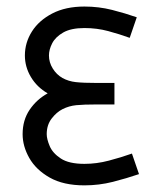

<svg xmlns="http://www.w3.org/2000/svg" viewBox="-20 -556 482 584"><path d="M236.8 -536.1Q280.3 -536.1 320.8 -525.9Q361.3 -515.6 396 -503.4L374.5 -440.9Q343.8 -452.1 309.3 -461.4Q274.9 -470.7 236.8 -470.7Q196.3 -470.7 172.6 -457.3Q148.9 -443.8 138.9 -424.6Q128.9 -405.3 128.9 -387.2Q128.9 -366.2 140.4 -347.7Q151.9 -329.1 169.9 -318.8Q188.5 -308.6 210.9 -306.2Q233.4 -303.7 274.9 -303.7H328.1V-238.3H274.4Q234.4 -238.3 212.2 -236.1Q189.9 -233.9 170.4 -224.1Q151.9 -214.8 137 -195.3Q122.1 -175.8 122.1 -147.9Q122.1 -133.3 131.1 -111.8Q140.1 -90.3 164.8 -74Q189.5 -57.6 236.8 -57.6Q273.9 -57.6 311 -67.4Q348.1 -77.1 381.3 -88.9L402.8 -26.4Q365.7 -13.7 323.5 -2.9Q281.2 7.8 236.8 7.8Q172.9 7.8 131.1 -15.9Q89.4 -39.6 69.1 -75.4Q48.8 -111.3 48.8 -147.9Q48.8 -190.9 70.3 -222.4Q91.8 -253.9 125 -272Q92.3 -291 74 -321.8Q55.7 -352.5 55.7 -387.2Q55.7 -426.3 77.1 -460.2Q98.6 -494.1 139.2 -515.1Q179.7 -536.1 236.8 -536.1Z"/></svg>

Font: Gidole
Style: Regular
Weight: 400
Version: Version 2.100; ttfautohint (v1.8.4.7-5d5b)